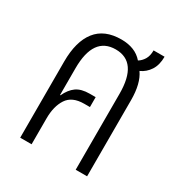

<svg xmlns="http://www.w3.org/2000/svg" viewBox="-143 -686 741 788"><g transform="rotate(30 227.5 -292.0)"><path d="M64 0V-361Q64 -456 103.5 -506.5Q143 -557 223 -557Q255 -557 280.5 -547Q306 -537 324 -516Q339 -525 349 -541.5Q359 -558 359 -584H411Q411 -545 394.5 -519.5Q378 -494 351 -482Q366 -461 373.5 -430.5Q381 -400 381 -361V0H327V-360Q327 -510 223 -510Q118 -510 118 -360V-234L120 -233Q135 -266 158 -282.5Q181 -299 221 -299H249V-252H222Q165 -252 141.5 -216Q118 -180 118 -123V0Z"/></g></svg>

Font: Noto Sans Thai ExtCond Light
Style: Regular
Weight: 300
Width: 2
Designer: Monotype Design Team
Foundry: Monotype Imaging Inc.
Version: Version 2.002; ttfautohint (v1.8.4.7-5d5b)